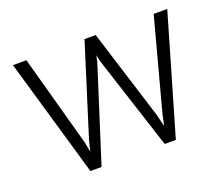

<svg xmlns="http://www.w3.org/2000/svg" viewBox="-93 -667 940 805"><g transform="rotate(-20 377.0 -264.0)"><path d="M90.8 -528.3H30.8L184.1 0H233.9L367.2 -418.5L373.5 -447.8L379.9 -418.9L515.6 0H565.4L719.2 -528.3H658.7L550.3 -123L539.1 -71.8L525.4 -127.4L399.9 -528.3H350.1L223.1 -124L211.4 -76.2L202.6 -121.6Z"/></g></svg>

Font: Shabnam Thin
Style: Regular
Weight: 100
Foundry: DejaVu fonts team - Redesigned by Saber Rastikerdar - Based on Vazir font
Version: Version 5.0.1